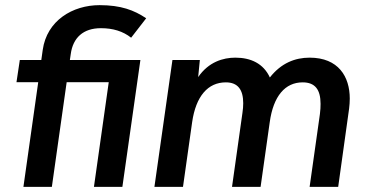

<svg xmlns="http://www.w3.org/2000/svg" viewBox="-20 -726 1428 746"><path d="M71 0H181.5L239 -406.5H402.5L345 0H455.5L525.5 -493H251.5L255 -516.5C263.5 -579 303 -616.5 372 -616.5C419 -616.5 458 -604.5 489.5 -579.5L548 -655C501 -686.5 450 -706 367 -706C262 -706 162 -646 146 -532L140.5 -493H57L44 -406.5H128.5Z M580 0H691L726.5 -251C741 -352.5 788 -406 857.5 -406C904.5 -406 925 -377 925 -325C925 -313 924 -301 922 -287.5L881.5 0H992.5L1028 -251C1042 -353 1088 -406 1156 -406C1204.5 -406 1225.5 -377.5 1225.5 -322.5C1225.5 -311 1225 -298 1223 -283L1183 0H1294L1336.5 -304.5C1338 -317.5 1339 -330 1339 -343C1339 -428 1295 -502 1183 -502C1126.5 -502 1072.5 -481 1028.5 -425C1003.5 -479.5 954 -502 894.5 -502C847 -502 790.5 -485.5 750 -426.5L756.5 -493H650Z"/></svg>

Font: HK Grotesk SemiBold
Style: Italic
Weight: 600
Italic angle: -16°
Designer: Alfredo Marco Pradil
Foundry: Hanken Design Co.
Version: Version 3.001;FEAKit 1.0